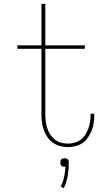

<svg xmlns="http://www.w3.org/2000/svg" viewBox="-20 -755 540 996"><path d="M332 8Q311 8 291 2.5Q271 -3 254 -15Q237 -27 225.5 -44.5Q214 -62 207 -81.5Q200 -101 197.5 -121.5Q195 -142 195 -163V-502H70V-520H195V-735H215V-520H420V-502H215V-163Q215 -145 217 -127Q219 -109 224.5 -91.5Q230 -74 240 -58.5Q250 -43 264 -31.5Q278 -20 296 -15Q314 -10 332 -10Q350 -10 367.5 -15Q385 -20 399 -30.5Q413 -41 422.5 -56Q432 -71 438 -87.5Q444 -104 447 -122Q450 -140 450 -157V-165H469V-156Q469 -136 466 -116Q463 -96 455.5 -77.5Q448 -59 436.5 -42Q425 -25 408.5 -13.5Q392 -2 372 3Q352 8 332 8ZM311 221 295 213Q307 189 312.5 163Q318 137 320 110H315Q311 110 306.5 109Q302 108 298.5 104.5Q295 101 294 96.5Q293 92 293 88Q293 83 294 79Q295 75 298.5 71.5Q302 68 306.5 67Q311 66 315 66Q319 66 323.5 67Q328 68 331.5 71.5Q335 75 336 79Q337 83 337 88Q337 122 331.5 156Q326 190 311 221Z"/></svg>

Font: Iosevka Term Curly Thin
Style: Regular
Weight: 100
Designer: Belleve Invis
Foundry: Belleve Invis
Version: Version 32.3.0